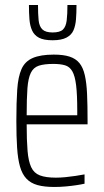

<svg xmlns="http://www.w3.org/2000/svg" viewBox="-20 -735 413 763"><path d="M196 8Q156 8 129 0.5Q102 -7 85 -25Q68 -43 59.5 -73Q51 -103 48 -147.5Q45 -192 45 -254Q45 -329 48.5 -379.5Q52 -430 65.5 -460.5Q79 -491 110 -504.5Q141 -518 194 -518Q232 -518 256.5 -510Q281 -502 295.5 -484.5Q310 -467 317 -436.5Q324 -406 326 -361.5Q328 -317 328 -256V-241H86Q86 -177 89.5 -135.5Q93 -94 104 -70.5Q115 -47 138.5 -38Q162 -29 202 -29Q220 -29 240.5 -31Q261 -33 280.5 -36Q300 -39 316 -42V-5Q303 -2 283 1Q263 4 240.5 6Q218 8 196 8ZM287 -257V-296Q287 -359 282.5 -396Q278 -433 267.5 -451.5Q257 -470 238.5 -475.5Q220 -481 192 -481Q156 -481 134.5 -474Q113 -467 102.5 -445.5Q92 -424 89 -384Q86 -344 86 -277H306ZM189 -575Q154 -575 135 -585Q116 -595 107.5 -614Q99 -633 97 -658.5Q95 -684 95 -715H131Q131 -679 133.5 -654.5Q136 -630 148.5 -618Q161 -606 189 -606Q218 -606 230 -617.5Q242 -629 245 -653.5Q248 -678 248 -715H284Q284 -684 282 -658.5Q280 -633 272 -614.5Q264 -596 244 -585.5Q224 -575 189 -575Z"/></svg>

Font: Saira ExtraCondensed ExtraLight
Style: Regular
Weight: 250
Width: 2
Designer: Hector Gatti with collaboration of the Omnibus-Type team
Foundry: Omnibus-Type
Version: Version 1.101